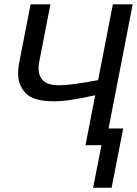

<svg xmlns="http://www.w3.org/2000/svg" viewBox="-20 -679 641 898"><path d="M425.3 -233.4Q345.7 -216.3 304.7 -210.7Q263.7 -205.1 234.9 -205.1Q134.3 -205.1 99.4 -243.9Q64.5 -282.7 64.5 -335.4Q64.5 -357.4 69.3 -383.3L123 -658.7H215.8L164.1 -393.1Q160.2 -374 160.2 -358.4Q160.2 -325.2 181.2 -302.7Q202.1 -280.3 256.3 -280.3Q312.5 -280.3 439 -304.2L507.8 -658.7H600.6L487.8 -78.1H556.2L502 199.2H415.5L454.6 0H379.9Z"/></svg>

Font: Liberation Mono
Style: Italic
Weight: 400
Italic angle: -12°
Monospace: yes
Designer: Steve Matteson
Foundry: Ascender Corporation
Version: Version 2.1.5